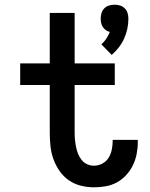

<svg xmlns="http://www.w3.org/2000/svg" viewBox="-20 -790 640 818"><path d="M456 -556 412 -601Q424 -612 433 -625.5Q442 -639 448 -654Q439 -656 431 -661.5Q423 -667 418 -675Q413 -683 411 -692.5Q409 -702 409 -711Q409 -723 412.5 -734.5Q416 -746 424.5 -754.5Q433 -763 444.5 -766.5Q456 -770 468 -770Q480 -770 491.5 -766.5Q503 -763 511.5 -754.5Q520 -746 523.5 -734.5Q527 -723 527 -711Q527 -689 522.5 -667.5Q518 -646 509 -626Q500 -606 486.5 -588.5Q473 -571 456 -556ZM380 8Q352 8 324 1Q296 -6 273 -22Q250 -38 233.5 -62Q217 -86 207.5 -112.5Q198 -139 195 -167.5Q192 -196 192 -224V-428H66V-520H192V-735H298V-520H469V-428H298V-224Q298 -209 299.5 -194Q301 -179 304 -164Q307 -149 312.5 -135Q318 -121 327.5 -109Q337 -97 351 -90.5Q365 -84 380 -84Q399 -84 416 -93Q433 -102 442.5 -117.5Q452 -133 456 -151.5Q460 -170 460 -188Q460 -190 460 -191Q460 -192 460 -194H567Q567 -191 567 -188.5Q567 -186 567 -183Q567 -158 562 -133Q557 -108 546 -85.5Q535 -63 517.5 -44Q500 -25 478 -13Q456 -1 431 3.5Q406 8 380 8Z"/></svg>

Font: Iosevka Custom SmBdEx
Style: Regular
Weight: 600
Width: 7
Monospace: yes
Designer: Belleve Invis
Foundry: Belleve Invis
Version: Version 11.2.4; ttfautohint (v1.8.4)